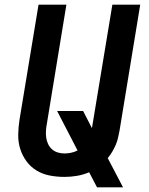

<svg xmlns="http://www.w3.org/2000/svg" viewBox="-20 -755 640 827"><path d="M398 52 364 -13Q338 -2 311 2.5Q284 7 258 7Q225 7 194 1Q163 -5 137.5 -20.5Q112 -36 94 -60.5Q76 -85 67 -114Q58 -143 58.5 -175Q59 -207 64 -239L146 -735H266L182 -223Q179 -208 178 -192.5Q177 -177 179 -162.5Q181 -148 187 -135Q193 -122 203.5 -112.5Q214 -103 228 -98.5Q242 -94 257 -94Q271 -94 286 -97Q301 -100 314 -107L226 -277H338L376 -203L464 -735H584L495 -193Q492 -178 488.5 -162Q485 -146 478.5 -131Q472 -116 463.5 -101.5Q455 -87 444 -74L510 52Z"/></svg>

Font: Iosevka Extended Oblique
Style: Bold
Weight: 700
Width: 7
Italic angle: -9°
Monospace: yes
Designer: Belleve Invis
Foundry: Belleve Invis
Version: Version 32.5.0; ttfautohint (v1.8.4)